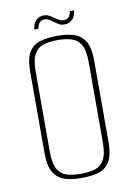

<svg xmlns="http://www.w3.org/2000/svg" viewBox="-81 -747 572 813"><g transform="rotate(-10 204.5 -341.0)"><path d="M203 12Q164 12 133.5 3Q103 -6 85 -34Q67 -62 67 -120V-469Q67 -527 85 -554.5Q103 -582 134.5 -590.5Q166 -599 205 -599Q245 -599 275.5 -590Q306 -581 324 -553.5Q342 -526 342 -469V-120Q342 -61 324 -33Q306 -5 275 3.5Q244 12 203 12ZM204 -6Q238 -6 263.5 -13.5Q289 -21 303.5 -45.5Q318 -70 318 -121V-466Q318 -517 303.5 -541.5Q289 -566 263 -573.5Q237 -581 204 -581Q170 -581 144.5 -573.5Q119 -566 104.5 -541.5Q90 -517 90 -466V-121Q90 -70 104.5 -45.5Q119 -21 144.5 -13.5Q170 -6 204 -6ZM245 -641Q233 -641 225.5 -644.5Q218 -648 204 -658Q197 -663 187 -670Q177 -677 165 -677Q153 -677 144.5 -669Q136 -661 133 -642H115Q117 -665 130 -679.5Q143 -694 165 -694Q177 -694 187.5 -688.5Q198 -683 209 -675Q219 -668 227 -663.5Q235 -659 245 -659Q257 -659 265.5 -666.5Q274 -674 277 -693H295Q294 -678 287.5 -666Q281 -654 270.5 -647.5Q260 -641 245 -641Z"/></g></svg>

Font: Alumni Sans Thin Thin
Style: Regular
Weight: 250
Version: Version 1.018